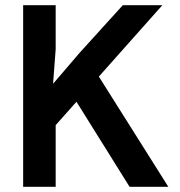

<svg xmlns="http://www.w3.org/2000/svg" viewBox="-20 -718 690 738"><path d="M69 0V-698H194V-529L184 -396L286 -515L452 -698H604L194 -237V0ZM478 0 237 -386 344 -449 627 0Z"/></svg>

Font: Azeret Mono Thin Medium
Style: Regular
Weight: 500
Version: Version 1.002